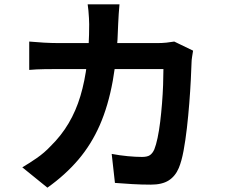

<svg xmlns="http://www.w3.org/2000/svg" viewBox="-20 -822 1040 887"><path d="M532 -802Q530 -785 528.5 -758Q527 -731 526 -713Q522 -564 501 -448.5Q480 -333 441 -244Q402 -155 342 -84.5Q282 -14 199 45L83 -49Q114 -67 149.5 -91.5Q185 -116 214 -147Q263 -195 297 -252.5Q331 -310 351.5 -378.5Q372 -447 382 -529Q392 -611 392 -710Q392 -721 391 -738.5Q390 -756 388.5 -773Q387 -790 385 -802ZM872 -588Q870 -576 867.5 -560Q865 -544 865 -535Q864 -503 861.5 -453Q859 -403 854.5 -345.5Q850 -288 843.5 -231Q837 -174 828 -125.5Q819 -77 806 -46Q790 -8 759.5 11.5Q729 31 677 31Q634 31 591 28.5Q548 26 511 23L496 -111Q533 -104 570 -100.5Q607 -97 636 -97Q661 -97 673 -105.5Q685 -114 693 -132Q701 -152 708 -185Q715 -218 720 -259Q725 -300 728.5 -344Q732 -388 733.5 -429.5Q735 -471 735 -503H247Q222 -503 185 -502.5Q148 -502 115 -499V-630Q147 -627 183 -625Q219 -623 247 -623H710Q729 -623 748.5 -625Q768 -627 785 -630Z"/></svg>

Font: Noto Sans JP Thin
Style: Bold
Weight: 700
Version: Version 2.004-H2;hotconv 1.0.118;makeotfexe 2.5.65603